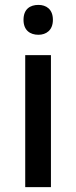

<svg xmlns="http://www.w3.org/2000/svg" viewBox="-20 -764 311 784"><path d="M137 -744C103 -744 76 -727 76 -683C76 -640 103 -622 137 -622C168 -622 196 -640 196 -683C196 -727 168 -744 137 -744ZM188 -539H83V0H188Z"/></svg>

Font: Noto Sans Medefaidrin Medium
Style: Regular
Weight: 500
Designer: Dalton Maag Ltd
Foundry: Dalton Maag Ltd
Version: Version 1.002